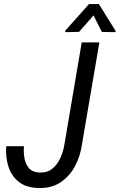

<svg xmlns="http://www.w3.org/2000/svg" viewBox="-20 -921 592 951"><path d="M299.3 -207 384.8 -710.9H472.2L386.2 -207.5Q378.4 -148.9 351.8 -98.6Q325.2 -48.3 280 -18.1Q234.9 12.2 170.4 10.3Q109.9 8.8 73.5 -20Q37.1 -48.8 22 -95.2Q6.8 -141.6 10.7 -196.8H98.6Q96.2 -167.5 101.1 -137.9Q106 -108.4 123.3 -88.1Q140.6 -67.9 176.3 -66.4Q215.3 -64.9 240.7 -86.7Q266.1 -108.4 280.3 -141.4Q294.4 -174.3 299.3 -207ZM469.7 -900.9 552.2 -768.6V-761.7L484.4 -762.7L443.4 -844.7L371.6 -763.2L303.2 -761.7V-769L420.9 -900.9Z"/></svg>

Font: Roboto Condensed
Style: Italic
Weight: 400
Italic angle: -12°
Designer: Christian Robertson
Foundry: Google
Version: Version 3.0